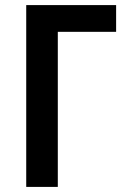

<svg xmlns="http://www.w3.org/2000/svg" viewBox="-20 -734 511 754"><path d="M83 0V-714H436V-609H207V0Z"/></svg>

Font: Noto Sans SemiCondensed SemiBold
Style: Regular
Weight: 600
Width: 4
Designer: Monotype Design Team
Foundry: Monotype Imaging Inc.
Version: Version 2.013; ttfautohint (v1.8.4.7-5d5b)